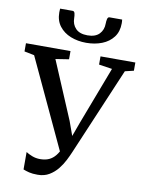

<svg xmlns="http://www.w3.org/2000/svg" viewBox="-118 -1053 869 1140"><g transform="rotate(10 316.0 -483.0)"><path d="M189.5 14Q158 14 138 9Q118 4 102 -2.5V-107.5Q116 -98 138.8 -89Q161.5 -80 187.5 -80Q218.5 -80 241 -90.2Q263.5 -100.5 280.2 -121.5Q297 -142.5 310 -174L309 -118L46 -681.5L-14 -693.5V-743H254.5V-693.5L174.5 -681L321.5 -333.5L369.5 -200L334.5 -200.5L383.5 -334.5L515.5 -681.5L435.5 -693.5V-743H645.5V-693.5L593 -681L369.5 -154.5Q360 -132 345.5 -103.2Q331 -74.5 309.8 -48Q288.5 -21.5 259 -3.8Q229.5 14 189.5 14ZM225.5 -980.5Q236 -980.5 239 -967.2Q242 -954 242 -940Q242 -902 265.8 -877.2Q289.5 -852.5 337 -852.5Q384.5 -852.5 408.2 -877.2Q432 -902 432 -940Q432 -954 435 -967.2Q438 -980.5 448 -980.5H524Q525 -975.5 525.2 -969.5Q525.5 -963.5 525.5 -958Q525.5 -908 500 -874.5Q474.5 -841 431.8 -824.2Q389 -807.5 337 -807.5Q286 -807.5 243.2 -824.5Q200.5 -841.5 174.8 -875Q149 -908.5 149 -958Q149 -963.5 149.5 -969.5Q150 -975.5 150 -980.5Z"/></g></svg>

Font: Merriweather 28pt Medium
Style: Regular
Weight: 500
Version: Version 2.100